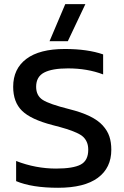

<svg xmlns="http://www.w3.org/2000/svg" viewBox="-20 -888 595 918"><path d="M216.8 -690.9 292 -868.2H388.2L304.2 -690.9ZM57.1 -22V-118.2Q150.9 -82 248 -82Q329.6 -82 365.7 -101.1Q401.9 -120.1 401.9 -171.9Q401.9 -191.9 396 -206.5Q390.1 -221.2 379.2 -232.2Q368.2 -243.2 346.2 -253.2Q324.2 -263.2 298.6 -271.2Q272.9 -279.3 231 -290Q127.4 -316.9 85.2 -358.4Q43 -399.9 43 -473.1Q43 -559.1 106 -606.4Q168.9 -653.8 290 -653.8Q398.4 -653.8 473.1 -627.9V-532.2Q397.9 -561 305.2 -561Q229 -561 190.9 -541Q152.8 -521 152.8 -473.1Q152.8 -430.7 184.3 -410.4Q215.8 -390.1 311 -366.2Q369.6 -351.6 409.2 -332.3Q448.7 -313 471.2 -288.1Q493.7 -263.2 502.9 -235.6Q512.2 -208 512.2 -171.9Q512.2 -85.4 447.8 -37.8Q383.3 9.8 257.8 9.8Q132.3 9.8 57.1 -22Z"/></svg>

Font: Kanit
Style: Regular
Weight: 400
Designer: Katatrad Team
Foundry: CadsonDemak
Version: Version 1.000;PS 001.000;hotconv 1.0.88;makeotf.lib2.5.64775